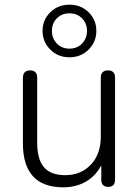

<svg xmlns="http://www.w3.org/2000/svg" viewBox="-20 -793 593 821"><path d="M251 8Q78 8 78 -180V-460Q78 -492 109 -492Q139 -492 139 -460V-183Q139 -112 168 -78Q197 -44 259 -44Q326 -44 368.5 -89Q411 -134 411 -209V-460Q411 -492 442 -492Q472 -492 472 -460V-25Q472 6 443 6Q413 6 413 -25V-86Q389 -40 346.5 -16Q304 8 251 8ZM277 -548Q228 -548 195 -581Q162 -614 162 -661Q162 -708 195 -740.5Q228 -773 277 -773Q326 -773 359 -740.5Q392 -708 392 -661Q392 -614 359 -581Q326 -548 277 -548ZM277 -585Q310 -585 331 -607Q352 -629 352 -661Q352 -693 331 -714.5Q310 -736 277 -736Q244 -736 223 -714.5Q202 -693 202 -661Q202 -629 223 -607Q244 -585 277 -585Z"/></svg>

Font: Nunito Light
Style: Regular
Weight: 300
Designer: Vernon Adams
Foundry: Vernon Adams
Version: Version 3.601; ttfautohint (v1.8.2.53-6de2)